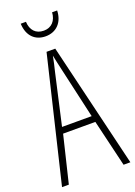

<svg xmlns="http://www.w3.org/2000/svg" viewBox="-168 -1062 729 1035"><g transform="rotate(-20 196.0 -545.0)"><path d="M301 -997H272C269 -950 242 -919 197 -919C151 -919 124 -949 122 -997H92C95 -924 138 -887 196 -887C258 -887 299 -930 301 -997ZM353 -93H392L221 -807H171L0 -93H39L104 -362H289ZM215 -689 281 -398H111L177 -690C185 -724 191 -747 196 -776C202 -747 207 -723 215 -689Z"/></g></svg>

Font: Noto Sans Kannada UI ExtraCondensed ExtraLight
Style: Regular
Weight: 200
Width: 2
Designer: Jelle Bosma - Monotype Design Team
Foundry: Monotype Imaging Inc.
Version: Version 2.005